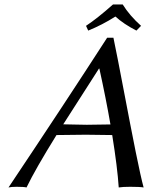

<svg xmlns="http://www.w3.org/2000/svg" viewBox="-20 -825 673 848"><path d="M522 -805.2Q552.2 -756.3 603 -710.9L582.5 -689.9Q526.9 -718.3 489.7 -752Q432.1 -715.3 369.6 -689.9L359.9 -710.9Q409.7 -743.7 479 -805.2ZM229.5 -228.5Q136.2 -78.1 97.2 2.9Q85.9 0 53.2 0Q30.3 0 17.6 2.9Q265.6 -367.7 453.1 -658.2H481Q498 -576.7 527.3 -422.1Q556.6 -267.6 579.3 -154.5Q602.1 -41.5 614.3 2.9Q597.7 0 555.2 0Q522 0 504.4 2.9Q498.5 -86.4 475.6 -228.5Q404.8 -230 358.9 -230Q301.8 -230 229.5 -228.5ZM467.8 -275.4Q447.8 -390.6 418.9 -522H417Q288.6 -322.3 259.3 -275.9Q271 -275.9 309.1 -274.9Q347.2 -273.9 363.3 -273.9Q405.8 -273.9 467.8 -275.4Z"/></svg>

Font: Linux Biolinum O
Style: Italic
Weight: 400
Italic angle: -12°
Designer: Philipp H. Poll
Foundry: Philipp H. Poll
Version: Version 1.1.3